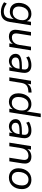

<svg xmlns="http://www.w3.org/2000/svg" viewBox="1666 -2411 934 4306"><g transform="rotate(90 2133.0 -258.0)"><path d="M248 189Q180 189 126 169Q72 149 30 118L58 58Q87 78 114.5 93Q142 108 172 116Q202 124 239 124Q303 124 343 92Q383 60 394 -9L412 -124L421 -123Q404 -88 377.5 -63Q351 -38 315.5 -24.5Q280 -11 238 -11Q180 -11 136.5 -35.5Q93 -60 68.5 -105Q44 -150 44 -210Q44 -266 60.5 -317.5Q77 -369 109 -409Q141 -449 186.5 -472Q232 -495 290 -495Q350 -495 396 -466Q442 -437 459 -376L452 -377L469 -486H548L473 -13Q463 54 434.5 99Q406 144 359.5 166.5Q313 189 248 189ZM259 -77Q315 -77 354 -107Q393 -137 413 -187Q433 -237 433 -294Q433 -358 398 -394Q363 -430 300 -430Q244 -430 205 -399.5Q166 -369 146.5 -320Q127 -271 126 -214Q126 -148 161 -112.5Q196 -77 259 -77Z M796 9Q744 9 707.5 -13Q671 -35 656 -79.5Q641 -124 652 -193L698 -486H779L733 -193Q726 -148 733 -118Q740 -88 762 -73Q784 -58 820 -58Q867 -58 901 -78.5Q935 -99 957 -136Q979 -173 987 -223L1028 -486H1109L1032 0H953L970 -110H980Q957 -54 908.5 -22.5Q860 9 796 9Z M1346 9Q1304 9 1267.5 -10Q1231 -29 1209 -62Q1187 -95 1187 -137Q1187 -189 1215.5 -220.5Q1244 -252 1305 -267Q1366 -282 1462 -282H1542L1534 -229H1473Q1396 -229 1351.5 -221Q1307 -213 1288 -194Q1269 -175 1269 -142Q1269 -98 1298.5 -75Q1328 -52 1366 -52Q1403 -52 1434.5 -68Q1466 -84 1488 -115.5Q1510 -147 1517 -190L1536 -312Q1546 -370 1521.5 -400Q1497 -430 1433 -430Q1388 -430 1347.5 -418Q1307 -406 1268 -379L1245 -438Q1269 -456 1301 -468.5Q1333 -481 1369.5 -488Q1406 -495 1442 -495Q1510 -495 1550.5 -469.5Q1591 -444 1606 -398Q1621 -352 1611 -290L1565 0H1488L1505 -110H1515Q1502 -70 1475.5 -43.5Q1449 -17 1415 -4Q1381 9 1346 9Z M1714 0 1792 -486H1871L1852 -370H1842Q1860 -423 1904 -457Q1948 -491 2016 -496L2055 -499L2056 -429L2000 -424Q1947 -419 1914 -399.5Q1881 -380 1863.5 -347Q1846 -314 1838 -268L1796 0Z M2260 9Q2204 9 2162 -16.5Q2120 -42 2096.5 -89Q2073 -136 2073 -199Q2073 -280 2101.5 -347.5Q2130 -415 2184.5 -455Q2239 -495 2316 -495Q2375 -495 2421 -466Q2467 -437 2484 -376L2477 -377L2528 -705H2609L2497 0H2418L2434 -103H2444Q2426 -69 2399.5 -44Q2373 -19 2337.5 -5Q2302 9 2260 9ZM2286 -56Q2342 -56 2380 -87Q2418 -118 2438 -170Q2458 -222 2458 -284Q2458 -356 2423 -393Q2388 -430 2327 -430Q2272 -430 2233.5 -399Q2195 -368 2175 -317Q2155 -266 2155 -202Q2155 -131 2190 -93.5Q2225 -56 2286 -56Z M2811 9Q2769 9 2732.5 -10Q2696 -29 2674 -62Q2652 -95 2652 -137Q2652 -189 2680.5 -220.5Q2709 -252 2770 -267Q2831 -282 2927 -282H3007L2999 -229H2938Q2861 -229 2816.5 -221Q2772 -213 2753 -194Q2734 -175 2734 -142Q2734 -98 2763.5 -75Q2793 -52 2831 -52Q2868 -52 2899.5 -68Q2931 -84 2953 -115.5Q2975 -147 2982 -190L3001 -312Q3011 -370 2986.5 -400Q2962 -430 2898 -430Q2853 -430 2812.5 -418Q2772 -406 2733 -379L2710 -438Q2734 -456 2766 -468.5Q2798 -481 2834.5 -488Q2871 -495 2907 -495Q2975 -495 3015.5 -469.5Q3056 -444 3071 -398Q3086 -352 3076 -290L3030 0H2953L2970 -110H2980Q2967 -70 2940.5 -43.5Q2914 -17 2880 -4Q2846 9 2811 9Z M3179 0 3257 -486H3336L3318 -376H3308Q3333 -433 3381.5 -464Q3430 -495 3497 -495Q3551 -495 3587.5 -473.5Q3624 -452 3639.5 -407.5Q3655 -363 3644 -294L3598 0H3517L3563 -294Q3571 -339 3563 -369Q3555 -399 3533 -414Q3511 -429 3473 -429Q3425 -429 3389 -408.5Q3353 -388 3331.5 -351Q3310 -314 3302 -264L3260 0Z M3965 9Q3900 9 3852.5 -17Q3805 -43 3779.5 -91Q3754 -139 3754 -205Q3754 -267 3772.5 -319.5Q3791 -372 3825 -412Q3859 -452 3905.5 -473.5Q3952 -495 4011 -495Q4076 -495 4123.5 -469Q4171 -443 4196 -395.5Q4221 -348 4221 -281Q4221 -219 4203 -166.5Q4185 -114 4151 -74.5Q4117 -35 4070 -13Q4023 9 3965 9ZM3968 -56Q4023 -56 4061.5 -87Q4100 -118 4119.5 -170Q4139 -222 4139 -284Q4139 -356 4104.5 -393Q4070 -430 4008 -430Q3953 -430 3914.5 -399Q3876 -368 3856 -317Q3836 -266 3836 -202Q3836 -131 3871 -93.5Q3906 -56 3968 -56Z"/></g></svg>

Font: Nunito Sans 12pt ExtraLight 12pt
Style: Italic
Weight: 400
Italic angle: -9°
Version: Version 3.101;gftools[0.9.27]